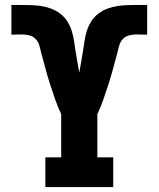

<svg xmlns="http://www.w3.org/2000/svg" viewBox="-20 -755 640 775"><path d="M163 0V-120H227V-294Q213 -324 202 -355.5Q191 -387 181 -418.5Q171 -450 162.5 -482Q154 -514 145 -546V-547Q142 -561 137.5 -575Q133 -589 122.5 -599Q112 -609 97.5 -612.5Q83 -616 69 -616Q58 -616 47.5 -615.5Q37 -615 26 -615V-735Q29 -735 32 -735Q35 -735 38 -735H47Q50 -735 53 -735Q56 -735 59 -735Q80 -735 101.5 -734.5Q123 -734 144 -731Q165 -728 185.5 -720.5Q206 -713 223 -700Q240 -687 251.5 -669Q263 -651 269.5 -630.5Q276 -610 279 -588.5Q282 -567 285.5 -546Q289 -525 292.5 -504Q296 -483 300 -462Q304 -483 307.5 -504Q311 -525 314.5 -546Q318 -567 321 -588.5Q324 -610 330.5 -630.5Q337 -651 348.5 -669Q360 -687 377 -700Q394 -713 414.5 -720.5Q435 -728 456 -731Q477 -734 498.5 -734.5Q520 -735 541 -735Q544 -735 547 -735Q550 -735 553 -735H562Q565 -735 568 -735Q571 -735 574 -735V-615Q563 -615 552.5 -615.5Q542 -616 531 -616Q517 -616 502.5 -612.5Q488 -609 477.5 -599Q467 -589 462.5 -575Q458 -561 455 -547V-546Q446 -514 437.5 -482Q429 -450 419 -418.5Q409 -387 398 -355.5Q387 -324 373 -294V-120H437V0Z"/></svg>

Font: Iosevka Slab Heavy Extended
Style: Regular
Weight: 900
Width: 7
Monospace: yes
Designer: Belleve Invis
Foundry: Belleve Invis
Version: Version 11.1.0; ttfautohint (v1.8.3)